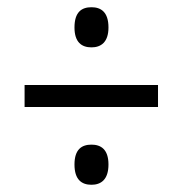

<svg xmlns="http://www.w3.org/2000/svg" viewBox="-20 -623 506 531"><path d="M233 -492C259 -492 280 -506 280 -547C280 -590 259 -603 233 -603C206 -603 186 -590 186 -547C186 -506 206 -492 233 -492ZM48 -327H417V-388H48ZM233 -112C259 -112 280 -126 280 -168C280 -210 259 -223 233 -223C206 -223 186 -210 186 -168C186 -126 206 -112 233 -112Z"/></svg>

Font: Noto Serif Condensed Medium
Style: Regular
Weight: 500
Width: 3
Designer: Monotype Design Team
Foundry: Monotype Imaging Inc.
Version: Version 2.015